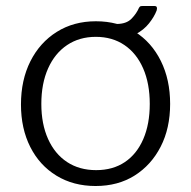

<svg xmlns="http://www.w3.org/2000/svg" viewBox="-20 -611 638 641"><path d="M299 10Q225 10 168.5 -24.5Q112 -59 81 -120.5Q50 -182 50 -262Q50 -344 81.5 -406.5Q113 -469 169.5 -504.5Q226 -540 300 -540Q375 -540 430.5 -505Q486 -470 517 -407.5Q548 -345 548 -264Q548 -183 516.5 -121.5Q485 -60 429.5 -25Q374 10 299 10ZM301 -43Q357 -43 397 -70Q437 -97 458.5 -147Q480 -197 480 -264Q480 -332 458 -382.5Q436 -433 395.5 -460.5Q355 -488 300 -488Q245 -488 204 -460.5Q163 -433 140.5 -382.5Q118 -332 118 -264Q118 -197 140.5 -147Q163 -97 204 -70Q245 -43 301 -43ZM495 -591Q502 -591 503.5 -587Q505 -583 503 -576Q495 -555 477.5 -533Q460 -511 432.5 -496.5Q405 -482 364 -482L369 -531Q402 -531 419 -548.5Q436 -566 444 -585Q447 -590 450 -590.5Q453 -591 457 -591Z"/></svg>

Font: Libre Franklin Thin Light
Style: Regular
Weight: 300
Version: Version 3.000